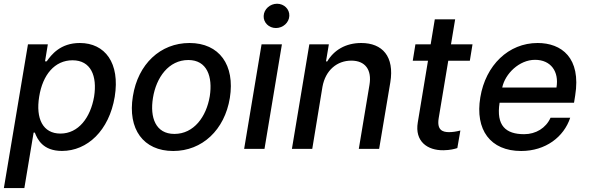

<svg xmlns="http://www.w3.org/2000/svg" viewBox="-28 -777 3074 1002"><path d="M-7.8 204.5H99.1L147.4 -84.9H153.8C167.3 -50.1 195.7 10.7 295.5 10.7C427.6 10.7 541.2 -95.2 570.7 -271.7C599.4 -448.5 519.9 -552.6 388.5 -552.6C286.6 -552.6 239.7 -490.8 215.9 -457H207L221.6 -545.5H117.9ZM176.5 -272.7C194.6 -386.7 257.5 -462.4 350.5 -462.4C446 -462.4 480.1 -381 463.1 -272.7C444.2 -163.4 381.7 -79.9 287.3 -79.9C195.7 -79.9 157.7 -158 176.5 -272.7Z M876.1 11C1027.3 11 1144.2 -99.1 1171.5 -265.6C1199.2 -437.9 1116.5 -552.6 960.9 -552.6C808.9 -552.6 692.1 -442.5 665.5 -274.9C637.4 -103.7 719.8 11 876.1 11ZM770.2 -266C787.3 -372.9 852.3 -463.8 954.9 -463.8C1052.2 -463.8 1082.7 -377.5 1066.8 -274.9C1049 -168 984 -78.1 882.1 -78.1C784.1 -78.1 753.6 -163.7 770.2 -266Z M1246.1 0H1352.3L1443.2 -545.5H1337ZM1348 -693.9C1346.2 -659.1 1375.4 -630.7 1411.9 -630.7C1448.9 -630.7 1480.5 -659.1 1481.9 -693.9C1483.7 -729 1454.5 -757.5 1418 -757.5C1381 -757.5 1349.4 -729 1348 -693.9Z M1654.8 -323.9C1670.5 -410.9 1731.2 -460.6 1805.4 -460.6C1877.8 -460.6 1913.4 -413 1900.2 -334.2L1844.5 0H1950.6L2008.9 -346.9C2031.2 -482.2 1967.7 -552.6 1857.2 -552.6C1775.2 -552.6 1714.5 -514.9 1680 -456.7H1673.3L1688.2 -545.5H1586.3L1495.4 0H1601.6Z M2437.9 -545.5H2325.6L2347.3 -676.1H2241.1L2219.5 -545.5H2139.9L2126.1 -460.2H2205.6L2152.3 -138.1C2135.7 -39.4 2202.4 8.5 2286.6 7.1C2320.7 6.7 2344.5 0.4 2358.7 -4.3L2374.6 -95.9C2350.9 -89.8 2332.4 -87.4 2315.3 -87.4C2280.9 -87.4 2251.4 -98.7 2261.4 -160.2L2311.4 -460.2H2424Z M2691.8 11C2819.6 11 2914.8 -62.5 2947.8 -162.6H2845.2C2821 -108.7 2768.5 -76.7 2707.4 -76.7C2611.5 -76.7 2560.7 -121.1 2579.2 -240.8H2967.7L2973.7 -278.4C3005.7 -475.9 2902 -552.6 2777.7 -552.6C2626.1 -552.6 2506.4 -436.8 2478.7 -269.2C2450.3 -99.8 2530.9 11 2691.8 11ZM2593 -320.3C2608 -392 2681.5 -464.8 2764.2 -464.8C2846.6 -464.8 2890.3 -403.8 2876.1 -320.3Z"/></svg>

Font: Magic Ui Pro Medium
Style: Italic
Weight: 500
Italic angle: -9.39999°
Designer: Stefan Endress, Andreas Faust
Version: Version 1.000;FEAKit 1.0